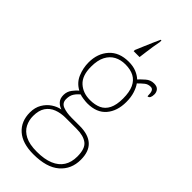

<svg xmlns="http://www.w3.org/2000/svg" viewBox="-309 -827 1129 1129"><g transform="rotate(45 255.0 -263.0)"><path d="M237 240Q146 240 97.5 197Q49 154 49 80Q49 39 67 8.5Q85 -22 112.5 -40Q140 -58 168 -63Q146 -70 131 -86.5Q116 -103 116 -132Q116 -161 134 -184Q152 -207 164 -216Q121 -239 103 -282.5Q85 -326 85 -372Q85 -446 128 -494Q171 -542 250 -542Q286 -542 313 -531Q340 -520 358 -503Q372 -518 394 -537.5Q416 -557 445 -557Q470 -557 481 -544Q492 -531 492 -513Q492 -496 487 -486Q482 -476 471 -476Q471 -505 465 -517Q459 -529 445 -529Q423 -529 407.5 -516.5Q392 -504 373 -485Q387 -466 397 -435Q407 -404 407 -364Q407 -289 367.5 -242.5Q328 -196 250 -196Q238 -196 216 -199Q194 -202 186 -206Q169 -193 156.5 -174Q144 -155 144 -126Q144 -93 174 -82Q204 -71 244 -71H313Q384 -71 421 -37.5Q458 -4 458 65Q458 144 402.5 192Q347 240 237 240ZM241 215Q304 215 346 197.5Q388 180 409 147Q430 114 430 66Q430 1 399.5 -22.5Q369 -46 311 -46H220Q180 -46 147.5 -33.5Q115 -21 96 7Q77 35 77 82Q77 117 92.5 147.5Q108 178 144 196.5Q180 215 241 215ZM247 -221Q288 -221 317.5 -234.5Q347 -248 363 -280Q379 -312 379 -365Q379 -419 363.5 -452.5Q348 -486 318.5 -501.5Q289 -517 247 -517Q208 -517 178 -501Q148 -485 130.5 -451.5Q113 -418 113 -364Q113 -290 151 -255.5Q189 -221 247 -221ZM226 -616Q235 -637 246.5 -664.5Q258 -692 270 -719.5Q282 -747 291 -766H297V-753Q292 -728 288 -702.5Q284 -677 281 -652.5Q278 -628 275 -606H226Z"/></g></svg>

Font: Noto Rashi Hebrew Thin
Style: Regular
Weight: 250
Version: Version 1.006